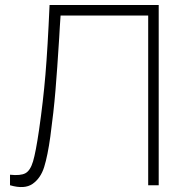

<svg xmlns="http://www.w3.org/2000/svg" viewBox="-20 -740 724 767"><path d="M20 -42Q62 -37.5 81.5 -48Q101 -58.5 112 -95.2Q123 -132 136 -221Q152.5 -335 161.5 -441.8Q170.5 -548.5 178 -720H614V0H572V-678H222Q220.5 -655.5 219 -633.2Q217.5 -611 216.5 -589.5Q208.5 -461.5 201.5 -377.5Q194.5 -293.5 181 -194Q170.5 -118 156.5 -73Q142.5 -28 110.2 -5.5Q78 17 20 0Z"/></svg>

Font: Hauora
Style: Regular
Weight: 400
Designer: Wayne Shih
Foundry: WCYS
Version: Version 1.001